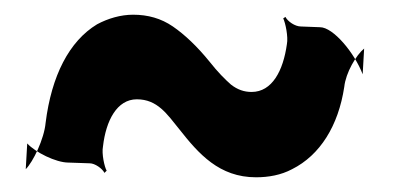

<svg xmlns="http://www.w3.org/2000/svg" viewBox="-20 -374 538 261"><path d="M322 -249C312 -249 303 -252 294 -259C286 -266 276 -276 265 -290C248 -311 231 -327 215 -338C199 -349 181 -354 161 -354C144 -354 127 -349 112 -341C74 -318 50 -271 42 -207C40 -185 25 -154 15 -144L17 -179C28 -167 56 -153 73 -153L102 -152C109 -152 119 -145 122 -139L125 -142C122 -147 118 -165 120 -175C124 -210 139 -239 166 -239C194 -239 207 -219 224 -198C250 -165 278 -133 328 -133C345 -133 362 -136 377 -144C415 -163 440 -203 448 -256C450 -275 464 -299 475 -308L473 -273C462 -302 433 -337 415 -337L389 -338C381 -338 371 -345 368 -351L365 -349C368 -343 372 -324 370 -314C365 -278 350 -249 322 -249Z"/></svg>

Font: Asimov
Style: EdgeExtreme
Weight: 500
Designer: Google
Version: Version 2.000980: 2014